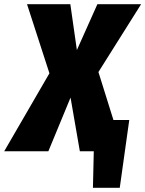

<svg xmlns="http://www.w3.org/2000/svg" viewBox="-69 -716 688 909"><path d="M397 -375 468 -148H543L498 173H371L375 0H309L265 -254L160 0H-49L165 -369L59 -696H264L295 -479L392 -696H599Z"/></svg>

Font: Fira Sans Condensed Black
Style: Italic
Weight: 900
Width: 3
Italic angle: -8°
Designer: Carrois Corporate & Edenspiekermann AG
Foundry: Carrois Corporate GbR & Edenspiekermann AG
Version: Version 4.203